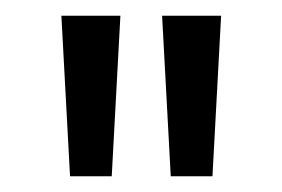

<svg xmlns="http://www.w3.org/2000/svg" viewBox="-20 -721 358 244"><path d="M69 -497H122L133 -701H58ZM197 -497H250L261 -701H186Z"/></svg>

Font: Red Hat Display
Style: Regular
Weight: 400
Designer: Pentagram, MCKL
Foundry: Pentagram, MCKL
Version: Version 1.023